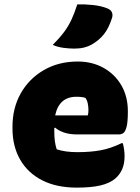

<svg xmlns="http://www.w3.org/2000/svg" viewBox="-20 -842 640 877"><path d="M335 -561Q401 -561 453 -532Q505 -503 534.5 -452Q564 -401 564 -334V-331Q564 -284 558 -262Q552 -240 543 -234Q534 -228 524 -228H332Q297 -228 271.5 -237Q246 -246 232 -259L228 -257V-240Q228 -218 230.5 -198Q233 -178 239 -160Q278 -147 333 -147Q393 -147 439.5 -155.5Q486 -164 535 -188H541Q545 -172 547 -158Q549 -144 549 -129Q549 -94 538 -69Q527 -44 506 -26Q481 -5 439 5Q397 15 331 15Q238 15 172.5 -18.5Q107 -52 72 -113Q37 -174 37 -255V-263Q37 -349 75 -416Q113 -483 180.5 -522Q248 -561 335 -561ZM329 -400Q250 -400 232 -315H381Q384 -324 384 -339Q384 -354 381 -369Q378 -384 370 -395Q354 -400 329 -400ZM333 -822Q368 -823 405.5 -819Q443 -815 472 -803Q488 -796 492 -783.5Q496 -771 491 -758Q477 -714 455 -686Q433 -658 398 -638Q384 -630 364.5 -625Q345 -620 319 -620Q297 -620 270 -623.5Q243 -627 221 -637Q252 -668 272.5 -695.5Q293 -723 307 -753.5Q321 -784 333 -822Z"/></svg>

Font: Recursive Sn Csl St Blk
Style: Regular
Weight: 900
Version: Version 1.079;hotconv 1.0.112;makeotfexe 2.5.65598; ttfautoh